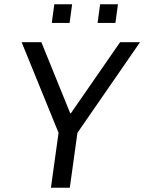

<svg xmlns="http://www.w3.org/2000/svg" viewBox="-20 -885 680 905"><path d="M220 0 256 -259 82 -686H175L311 -351H314L546 -686H640L345 -259L309 0ZM224 -777 236 -865H320L308 -777ZM440 -777 452 -865H536L524 -777Z"/></svg>

Font: Chivo Mono Medium Light
Style: Italic
Weight: 300
Italic angle: -8.05°
Monospace: yes
Version: Version 1.008